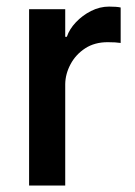

<svg xmlns="http://www.w3.org/2000/svg" viewBox="-20 -574 417 594"><path d="M353.3 -550.8V-441.1Q338.4 -443.5 313.2 -443.5Q272.7 -443.5 243.4 -424.4Q214.1 -405.2 198.2 -375.2Q182.2 -345.2 181.8 -313.6V0H70V-545.5H181.8V-460.2H186.8Q194.6 -483.7 214.7 -505Q234.7 -526.3 261.7 -540Q288.7 -553.6 317.5 -553.6Q341.3 -553.6 353.3 -550.8Z"/></svg>

Font: Interface Medium
Style: Regular
Weight: 500
Designer: Rasmus Andersson
Foundry: rsms
Version: Version 1.8